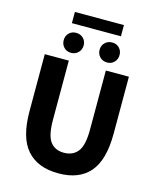

<svg xmlns="http://www.w3.org/2000/svg" viewBox="-136 -1035 938 1142"><g transform="rotate(15 332.5 -464.5)"><path d="M334 12Q207 12 140 -63Q73 -138 73 -302V-652H221V-287Q221 -191 250 -153Q279 -115 334 -115Q389 -115 419 -153Q449 -191 449 -287V-652H591V-302Q591 -138 525.5 -63Q460 12 334 12ZM221 -700Q194 -700 177 -718Q160 -736 160 -762Q160 -788 177 -805.5Q194 -823 221 -823Q248 -823 265.5 -805.5Q283 -788 283 -762Q283 -736 265.5 -718Q248 -700 221 -700ZM181 -872V-941H483V-872ZM443 -700Q416 -700 398.5 -718Q381 -736 381 -762Q381 -788 398.5 -805.5Q416 -823 443 -823Q470 -823 487 -805.5Q504 -788 504 -762Q504 -736 487 -718Q470 -700 443 -700Z"/></g></svg>

Font: Giro Regular
Style: Bold
Weight: 700
Designer: Paul D. Hunt
Foundry: Adobe Systems Incorporated
Version: Version 1.000;PS 1.0;hotconv 1.0.88;makeotf.lib2.5.647800